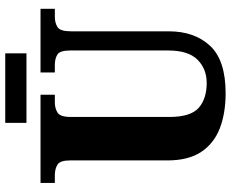

<svg xmlns="http://www.w3.org/2000/svg" viewBox="-96 -796 902 751"><g transform="rotate(-90 355.5 -421.0)"><path d="M366 10Q287 10 228 -13Q169 -36 136 -86Q103 -136 103 -218V-599Q103 -638 86 -648Q69 -658 46 -658H15V-714H360V-658H330Q307 -658 290 -647.5Q273 -637 273 -595V-210Q273 -127 308.5 -95.5Q344 -64 406 -64Q461 -64 497 -100Q533 -136 533 -214V-599Q533 -638 517 -648Q501 -658 477 -658H447V-714H696V-658H665Q641 -658 624.5 -647.5Q608 -637 608 -595V-212Q608 -112 551.5 -51Q495 10 366 10ZM250 -769V-852H522V-769Z"/></g></svg>

Font: Noto Serif Thai SemiCondensed ExtraBold
Style: Regular
Weight: 800
Width: 4
Designer: Monotype Design Team
Foundry: Monotype Imaging Inc.
Version: Version 2.002; ttfautohint (v1.8.4.7-5d5b)